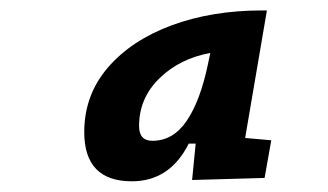

<svg xmlns="http://www.w3.org/2000/svg" viewBox="-20 -723 626 366"><path d="M479.5 -703.1H488.8L447.3 -460L497.1 -455.6L484.4 -383.8L346.2 -379.9L353 -449.2H339.8Q303.7 -377.4 231.4 -377.4Q140.6 -377.4 140.6 -471.2Q140.6 -541.5 185.3 -593.8Q230 -646 306.9 -674.6Q383.8 -703.1 479.5 -703.1ZM270.5 -454.6Q310.1 -454.6 335.9 -492.7Q361.8 -530.8 376.5 -601.1L380.9 -622.1Q322.3 -611.3 283.7 -573.5Q245.1 -535.6 245.1 -482.9Q245.1 -454.6 270.5 -454.6Z"/></svg>

Font: Cascadia Code PL SemiBold
Style: Italic
Weight: 600
Italic angle: -10°
Monospace: yes
Designer: Aaron Bell
Foundry: Saja Typeworks
Version: Version 2404.023; ttfautohint (v1.8.4)